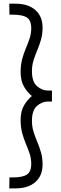

<svg xmlns="http://www.w3.org/2000/svg" viewBox="-20 -789 338 1059"><path d="M266.6 -289.6V-229H244.1Q211.4 -229 183.8 -204.6Q156.2 -180.2 156.2 -122.6Q156.2 -90.3 165 -62.3Q173.8 -34.2 185.5 -6.6Q197.3 21 206.1 51.5Q214.8 82 214.8 119.1Q214.8 179.7 175.3 214.8Q135.7 250 65.9 250H31.2L32.2 189.5H52.2Q104.5 189.5 128.4 173.8Q152.3 158.2 152.3 114.3Q152.3 85.4 143.6 59.1Q134.8 32.7 123 5.1Q111.3 -22.5 102.5 -54.7Q93.8 -86.9 93.8 -127.4Q93.8 -176.3 113 -208.5Q132.3 -240.7 155.8 -259.3Q132.3 -277.8 113 -310.1Q93.8 -342.3 93.8 -391.1Q93.8 -431.6 102.5 -463.9Q111.3 -496.1 123 -523.7Q134.8 -551.3 143.6 -577.6Q152.3 -604 152.3 -632.8Q152.3 -676.8 128.4 -692.4Q104.5 -708 52.2 -708H32.2L31.2 -768.6H65.9Q135.7 -768.6 175.3 -733.4Q214.8 -698.2 214.8 -637.7Q214.8 -600.6 206.1 -570.1Q197.3 -539.6 185.5 -512Q173.8 -484.4 165 -456.3Q156.2 -428.2 156.2 -396Q156.2 -338.4 183.8 -314Q211.4 -289.6 244.1 -289.6Z"/></svg>

Font: Kay Pho Du
Style: Regular
Weight: 400
Designer: Victor Gaultney, Khu Oo Reh
Foundry: SIL International
Version: Version 3.000